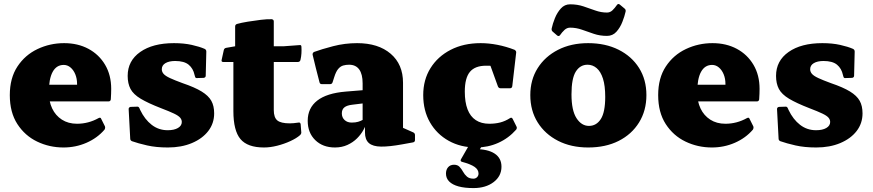

<svg xmlns="http://www.w3.org/2000/svg" viewBox="-20 -736 4453 979"><path d="M304 16Q232 16 169.5 -14Q107 -44 68.5 -103.5Q30 -163 30 -251Q30 -338 69 -397Q108 -456 171.5 -486Q235 -516 307 -516Q377 -516 431 -487Q485 -458 516 -405.5Q547 -353 547 -283Q547 -271 546.5 -258Q546 -245 545 -229Q543 -219 534 -219H218V-304H402L373 -293Q373 -298 373 -301Q373 -304 373 -308Q373 -335 364 -357Q355 -379 339.5 -392Q324 -405 305 -405Q268 -405 248.5 -369.5Q229 -334 229 -264Q229 -219 246 -183Q263 -147 295.5 -126Q328 -105 373 -105Q431 -105 483 -134Q493 -139 496 -130L515 -92Q518 -84 513 -75Q476 -32 421 -8Q366 16 304 16Z M911 -312Q973 -291 1008 -269.5Q1043 -248 1057.5 -222Q1072 -196 1072 -158Q1072 -107 1042 -68Q1012 -29 958.5 -6.5Q905 16 836 16Q776 16 730 5.5Q684 -5 653 -16Q644 -20 644 -29L636 -180Q636 -189 646 -191L677 -192Q687 -194 691 -184L695 -175Q718 -127 753.5 -99.5Q789 -72 835 -72Q868 -72 887.5 -83.5Q907 -95 907 -114Q907 -126 898.5 -136Q890 -146 867 -157Q844 -168 802 -184Q735 -210 697.5 -232.5Q660 -255 645.5 -282.5Q631 -310 631 -349Q631 -426 695 -471Q759 -516 867 -516Q918 -516 958 -507Q998 -498 1023 -487Q1032 -483 1032 -473L1029 -350Q1029 -341 1019 -339L986 -338Q976 -336 974 -347L972 -354Q965 -387 942 -406Q919 -425 873 -425Q842 -425 823.5 -414Q805 -403 805 -383Q805 -370 814 -359.5Q823 -349 846.5 -338Q870 -327 911 -312Z M1326 16Q1242 16 1206 -27Q1170 -70 1170 -170V-449L1179 -500V-601Q1179 -611 1189 -614Q1210 -620 1243.5 -625.5Q1277 -631 1310.5 -635Q1344 -639 1366 -638Q1376 -636 1376 -627V-175Q1376 -137 1394 -122Q1412 -107 1458 -107Q1466 -107 1477.5 -108Q1489 -109 1502 -111Q1511 -113 1513 -103L1516 -64Q1518 -55 1510 -47Q1492 -31 1460.5 -16.5Q1429 -2 1393.5 7Q1358 16 1326 16ZM1118 -420Q1108 -420 1110 -430L1121 -480Q1123 -490 1133 -492L1179 -500H1425L1507 -506Q1517 -508 1517 -497Q1518 -481 1517 -464Q1516 -447 1512 -430Q1509 -420 1499 -420Z M1688 16Q1626 16 1587.5 -21.5Q1549 -59 1549 -120Q1549 -185 1597.5 -223Q1646 -261 1743 -269L1853 -278L1849 -211L1776 -202Q1749 -199 1736 -188.5Q1723 -178 1723 -158Q1723 -137 1737 -124Q1751 -111 1773 -111Q1793 -111 1806 -115Q1819 -119 1827 -123.5Q1835 -128 1838 -130L1850 -118Q1846 -97 1833.5 -74Q1821 -51 1800.5 -30.5Q1780 -10 1751.5 3Q1723 16 1688 16ZM1829 -311Q1829 -358 1811.5 -382Q1794 -406 1760 -406Q1744 -406 1730 -402Q1716 -398 1704.5 -384.5Q1693 -371 1684 -342L1676 -317Q1673 -307 1663 -307H1621Q1611 -307 1609 -317Q1599 -353 1590.5 -389Q1582 -425 1574 -457Q1573 -466 1581 -471Q1619 -485 1678.5 -500.5Q1738 -516 1801 -516Q1909 -516 1972 -462Q2035 -408 2035 -314V-162H1829ZM2035 -162V-55L2015 -93L2087 -61Q2096 -57 2096 -47V-22Q2096 -12 2086 -10L2031 0Q1965 12 1923 11.5Q1881 11 1861 -6.5Q1841 -24 1841 -61V-104L1829 -112V-162Z M2408 16Q2329 16 2268 -18Q2207 -52 2172.5 -112Q2138 -172 2138 -251Q2138 -329 2175 -388.5Q2212 -448 2278 -482Q2344 -516 2431 -516Q2472 -516 2516 -507.5Q2560 -499 2604 -482Q2613 -476 2612 -468L2592 -296Q2590 -286 2581 -286H2532Q2523 -286 2519 -295L2472 -425L2530 -396Q2516 -398 2497.5 -399.5Q2479 -401 2459 -401Q2402 -401 2376 -369.5Q2350 -338 2350 -269Q2350 -215 2364 -178.5Q2378 -142 2406 -123.5Q2434 -105 2475 -105Q2505 -105 2530.5 -111.5Q2556 -118 2581 -134Q2589 -139 2594 -130L2613 -92Q2618 -84 2612 -75Q2573 -31 2520.5 -7.5Q2468 16 2408 16ZM2394 223Q2349 223 2318 214.5Q2287 206 2270.5 189.5Q2254 173 2254 149Q2254 129 2265 116.5Q2276 104 2295 104Q2313 104 2323 114.5Q2333 125 2341 139.5Q2349 154 2361 164.5Q2373 175 2394 175Q2405 175 2412.5 167.5Q2420 160 2420 149Q2420 129 2400 115Q2380 101 2335 89Q2326 86 2330 77L2393 -33H2462L2395 78L2400 24Q2467 24 2502 47Q2537 70 2537 114Q2537 162 2497 192.5Q2457 223 2394 223Z M2979 16Q2892 16 2825.5 -18Q2759 -52 2721.5 -112Q2684 -172 2684 -251Q2684 -329 2721.5 -388.5Q2759 -448 2825.5 -482Q2892 -516 2979 -516Q3067 -516 3134 -482.5Q3201 -449 3238.5 -389.5Q3276 -330 3276 -251Q3276 -172 3238.5 -111.5Q3201 -51 3134.5 -17.5Q3068 16 2979 16ZM2983 -94Q3021 -94 3043.5 -129Q3066 -164 3066 -242Q3066 -299 3054.5 -335Q3043 -371 3022.5 -388.5Q3002 -406 2976 -406Q2938 -406 2916 -371Q2894 -336 2894 -255Q2894 -173 2919.5 -133.5Q2945 -94 2983 -94ZM2799 -574Q2791 -580 2793 -591Q2798 -615 2809.5 -643.5Q2821 -672 2840 -693Q2859 -714 2887 -714Q2924 -714 2955 -703.5Q2986 -693 3015.5 -682.5Q3045 -672 3075 -672Q3091 -672 3103 -683.5Q3115 -695 3126 -711Q3132 -719 3140 -713L3164 -693Q3172 -687 3170 -677Q3165 -654 3153.5 -624.5Q3142 -595 3123 -574Q3104 -553 3075 -553Q3039 -553 3008 -563.5Q2977 -574 2947.5 -584.5Q2918 -595 2887 -595Q2871 -595 2858.5 -583.5Q2846 -572 2835 -556Q2829 -549 2821 -555Z M3610 16Q3538 16 3475.5 -14Q3413 -44 3374.5 -103.5Q3336 -163 3336 -251Q3336 -338 3375 -397Q3414 -456 3477.5 -486Q3541 -516 3613 -516Q3683 -516 3737 -487Q3791 -458 3822 -405.5Q3853 -353 3853 -283Q3853 -271 3852.5 -258Q3852 -245 3851 -229Q3849 -219 3840 -219H3524V-304H3708L3679 -293Q3679 -298 3679 -301Q3679 -304 3679 -308Q3679 -335 3670 -357Q3661 -379 3645.5 -392Q3630 -405 3611 -405Q3574 -405 3554.5 -369.5Q3535 -334 3535 -264Q3535 -219 3552 -183Q3569 -147 3601.5 -126Q3634 -105 3679 -105Q3737 -105 3789 -134Q3799 -139 3802 -130L3821 -92Q3824 -84 3819 -75Q3782 -32 3727 -8Q3672 16 3610 16Z M4217 -312Q4279 -291 4314 -269.5Q4349 -248 4363.5 -222Q4378 -196 4378 -158Q4378 -107 4348 -68Q4318 -29 4264.5 -6.5Q4211 16 4142 16Q4082 16 4036 5.5Q3990 -5 3959 -16Q3950 -20 3950 -29L3942 -180Q3942 -189 3952 -191L3983 -192Q3993 -194 3997 -184L4001 -175Q4024 -127 4059.5 -99.5Q4095 -72 4141 -72Q4174 -72 4193.5 -83.5Q4213 -95 4213 -114Q4213 -126 4204.5 -136Q4196 -146 4173 -157Q4150 -168 4108 -184Q4041 -210 4003.5 -232.5Q3966 -255 3951.5 -282.5Q3937 -310 3937 -349Q3937 -426 4001 -471Q4065 -516 4173 -516Q4224 -516 4264 -507Q4304 -498 4329 -487Q4338 -483 4338 -473L4335 -350Q4335 -341 4325 -339L4292 -338Q4282 -336 4280 -347L4278 -354Q4271 -387 4248 -406Q4225 -425 4179 -425Q4148 -425 4129.5 -414Q4111 -403 4111 -383Q4111 -370 4120 -359.5Q4129 -349 4152.5 -338Q4176 -327 4217 -312Z"/></svg>

Font: Hahmlet Black
Style: Regular
Weight: 900
Version: Version 1.002